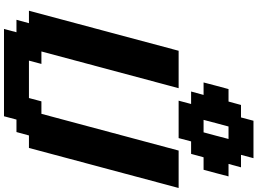

<svg xmlns="http://www.w3.org/2000/svg" viewBox="-184 -1106 1290 962"><g transform="rotate(90 461.0 -625.0)"><path d="M125 0H562.5L579.1 -62.5H641.6L658.7 -125H721.2L921.9 -875H734.4L550.3 -187.5H487.8L471.2 -125H283.7L300.3 -187.5H237.8L421.9 -875H234.4L33.7 -125H96.2L79.1 -62.5H141.6ZM484.4 -875H671.9L688.5 -937.5H751L768.1 -1000H830.6Q836.4 -1020.5 847.4 -1062.5Q858.4 -1104.5 863.8 -1125H801.3L818.4 -1187.5H755.9L772.5 -1250H585L568.4 -1187.5H505.9L488.8 -1125H426.3Q420.4 -1104 409.4 -1062.3Q398.4 -1020.5 393.1 -1000H455.6L438.5 -937.5H501ZM643.1 -1000H580.6Q585.9 -1020.5 596.9 -1062.3Q607.9 -1104 613.8 -1125H676.3Q670.9 -1104 659.9 -1062.3Q648.9 -1020.5 643.1 -1000Z"/></g></svg>

Font: Faithful 32x
Style: SemiboldOblique
Weight: 400
Foundry: Faithful Resource Pack
Version: Version 1.0; January 27, 2023